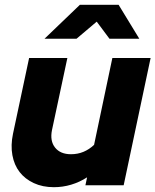

<svg xmlns="http://www.w3.org/2000/svg" viewBox="-20 -770 646 798"><path d="M260 -529 196 -229Q187 -184 209 -156.5Q231 -129 275 -129Q303 -129 327 -139Q351 -149 371 -168L447 -529H606L494 0H335L342 -33Q311 -13 276 -2.5Q241 8 204 8Q157 8 120.5 -9Q84 -26 61.5 -55Q39 -84 31.5 -125Q24 -166 34 -214L101 -529ZM435 -609 382 -680 298 -609H165L312 -750H473L559 -609Z"/></svg>

Font: Red Hat Display Black
Style: Italic
Weight: 900
Italic angle: -12°
Designer: Pentagram / MCKL
Foundry: Pentagram / MCKL
Version: Version 1.003; Red Hat Display Black Italic